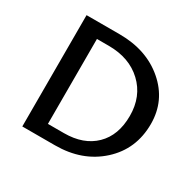

<svg xmlns="http://www.w3.org/2000/svg" viewBox="-144 -821 1005 983"><g transform="rotate(30 359.0 -329.0)"><path d="M293 0H100V-658H295Q455 -658 559.5 -568Q664 -478 664 -340Q664 -191 559 -95.5Q454 0 293 0ZM277 -579H207V-77H302Q417 -77 483.5 -142Q550 -207 550 -322Q550 -437 474.5 -508Q399 -579 277 -579Z"/></g></svg>

Font: EauTest Semibold
Style: Regular
Weight: 600
Designer: Christian Thalmann (Catharsis Fonts)
Version: Version 0.001;PS 000.001;hotconv 1.0.88;makeotf.lib2.5.64775